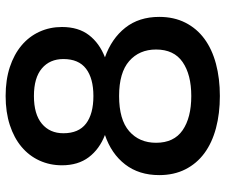

<svg xmlns="http://www.w3.org/2000/svg" viewBox="-78 -688 782 665"><g transform="rotate(-90 312.5 -355.0)"><path d="M313 16Q252 16 201.5 2.5Q151 -11 115 -37.5Q79 -64 59 -103.5Q39 -143 39 -194Q39 -264 76 -312Q113 -360 178 -382Q129 -401 101 -438Q73 -475 73 -531Q73 -573 89.5 -609Q106 -645 137 -671Q168 -697 212.5 -711.5Q257 -726 313 -726Q369 -726 413 -711.5Q457 -697 488 -671Q519 -645 535.5 -609Q552 -573 552 -531Q552 -474 524 -437.5Q496 -401 447 -382Q512 -359 549.5 -311.5Q587 -264 587 -194Q587 -143 567 -103.5Q547 -64 511 -37.5Q475 -11 424.5 2.5Q374 16 313 16ZM313 -83Q387 -83 430.5 -113Q474 -143 474 -205Q474 -263 434 -298Q394 -333 313 -333Q231 -333 191 -298Q151 -263 151 -205Q151 -143 194.5 -113Q238 -83 313 -83ZM313 -422Q374 -422 407.5 -447.5Q441 -473 441 -526Q441 -573 408.5 -600.5Q376 -628 313 -628Q250 -628 217 -600.5Q184 -573 184 -526Q184 -473 217.5 -447.5Q251 -422 313 -422Z"/></g></svg>

Font: Geist Med
Style: Regular
Weight: 400
Designer: Basement.studio, Andrés Briganti, Mateo Zaragoza
Foundry: Basement.studio, Vercel, Andrés Briganti, Guido Ferreyra, Mateo Zaragoza
Version: Version 1.401